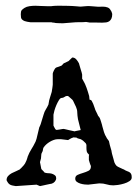

<svg xmlns="http://www.w3.org/2000/svg" viewBox="-20 -629 477 654"><path d="M289.6 -64Q289.1 -64.5 288.1 -67.1Q287.1 -69.8 286.1 -72.8Q285.2 -75.7 284.4 -78.1Q283.7 -80.6 283.7 -81.1Q282.7 -82.5 282.7 -85.2Q282.7 -87.9 282.7 -91.3Q282.7 -94.2 282.7 -97.2Q282.7 -100.1 283.7 -101.6Q276.9 -107.9 275.6 -113Q274.4 -118.2 274.4 -125V-135.3Q274.4 -136.2 273.4 -138.2Q272.5 -140.1 272 -141.1Q270.5 -142.1 266.4 -146.5Q262.2 -150.9 259.8 -151.9Q255.9 -155.3 250 -156.2Q244.1 -157.2 239.7 -160.6Q238.8 -160.6 235.1 -160.6Q231.4 -160.6 230.5 -161.1Q227.1 -160.2 222.4 -158Q217.8 -155.8 216.8 -154.8L211.9 -151.9L188 -154.8H176.3Q169.9 -154.8 163.1 -152.3Q156.2 -149.9 149.7 -146Q143.1 -142.1 137.5 -137Q131.8 -131.8 128.4 -126.5Q127.4 -125.5 126.5 -120.6Q125.5 -115.7 125.5 -114.7Q124.5 -111.8 122.6 -108.6Q120.6 -105.5 120.6 -101.6L119.6 -89.4L116.2 -76.7L120.6 -54.2Q120.6 -53.2 122.1 -51.8Q123.5 -50.3 125.5 -48.3Q130.9 -43 130.9 -42Q130.9 -41.5 132.6 -41Q134.3 -40.5 136.2 -40Q138.2 -39.6 140.1 -39.3Q142.1 -39.1 142.6 -39.1Q145.5 -39.1 150.4 -38.6Q155.3 -38.1 159.9 -36.1Q164.6 -34.2 168 -31Q171.4 -27.8 171.4 -22Q171.4 -16.1 167 -10.7Q162.6 -5.4 156.2 -3.4Q153.8 -2.9 148.4 -2Q143.1 -1 136.7 0.5Q130.4 2 124.5 3.2Q118.7 4.4 116.2 4.9L104.5 0L33.7 4.9Q27.3 3.9 22.7 2.9Q18.1 2 14.4 0Q10.7 -2 8.1 -5.4Q5.4 -8.8 2.4 -15.1Q2.4 -23.9 7.6 -29.5Q12.7 -35.2 20 -39.1Q27.3 -43 35.2 -46.1Q43 -49.3 47.9 -52.2Q47.9 -53.2 49.1 -54Q50.3 -54.7 51.3 -55.7Q55.7 -60.1 60.8 -65.9Q65.9 -71.8 68.4 -78.6Q68.8 -79.1 69.8 -81.5Q70.8 -84 71.8 -86.9Q72.8 -89.8 73.5 -92.3Q74.2 -94.7 74.2 -95.2Q79.6 -109.4 86.9 -120.8Q94.2 -132.3 99.6 -143.6Q100.1 -144 101.1 -146.5Q102.1 -148.9 103 -151.9Q104 -154.8 104.7 -157.2Q105.5 -159.7 105.5 -160.6L113.8 -195.3Q114.3 -195.8 115.2 -198Q116.2 -200.2 117.2 -202.6Q118.2 -205.1 118.9 -207Q119.6 -209 119.6 -209.5L128.4 -238.3Q131.3 -249 136 -256.1Q140.6 -263.2 145 -272.9L147.5 -287.1Q148.4 -289.1 149.4 -293.7Q150.4 -298.3 150.9 -298.8L156.2 -315.9Q156.2 -317.9 157 -321.3Q157.7 -324.7 158.2 -328.6Q158.7 -332.5 159.2 -336.2Q159.7 -339.8 159.7 -341.3V-378.4Q159.7 -379.9 160.9 -382.8Q162.1 -385.7 163.6 -388.9Q165 -392.1 167 -394.8Q168.9 -397.5 171.4 -398.9L188 -404.8Q189.5 -404.8 192.6 -408.4Q195.8 -412.1 196.8 -413.1L213.4 -420.9L226.1 -433.1Q234.4 -433.1 240 -426.5Q245.6 -419.9 249 -413.1Q249.5 -410.6 251.2 -405.3Q252.9 -399.9 254.6 -393.8Q256.3 -387.7 258.1 -382.3Q259.8 -377 259.8 -375V-360.8Q260.7 -359.9 261.7 -357.9Q262.7 -356 263.2 -355Q270 -343.8 274.9 -329.8Q279.8 -315.9 283.7 -301.8Q284.7 -292 284.9 -290.5Q285.2 -289.1 286.1 -289.1Q290.5 -289.1 292.7 -284.9Q294.9 -280.8 297.4 -275.4L303.2 -259.3Q303.2 -257.8 304.7 -254.6Q306.2 -251.5 308.1 -247.6Q310.1 -243.7 311.8 -240Q313.5 -236.3 314 -234.9Q314.5 -234.4 317.4 -230.5Q318.8 -228.5 319.8 -227.1Q320.3 -226.1 321.8 -221.9Q323.2 -217.8 324.7 -212.9Q326.2 -208 327.4 -203.9Q328.6 -199.7 328.6 -198.7Q331.1 -189 334.2 -179Q337.4 -168.9 342.8 -160.6Q342.8 -159.2 346.7 -154.5Q350.6 -149.9 351.1 -148.4L354 -135.3Q356 -127 357.9 -121.6Q359.9 -116.2 360.4 -110.8Q360.4 -109.4 361.6 -105Q362.8 -100.6 364.3 -95.5Q365.7 -90.3 366.9 -86.2Q368.2 -82 368.2 -81.1Q369.1 -75.7 373 -69.3Q377 -63 380.9 -61.5Q381.3 -61 384.5 -59.6Q387.7 -58.1 391.4 -56.4Q395 -54.7 398.2 -53.2Q401.4 -51.8 401.9 -51.8Q407.7 -47.9 412.8 -46.1Q418 -44.4 421.4 -42.2Q424.8 -40 426.8 -36.1Q428.7 -32.2 428.7 -24.4Q428.7 -17.1 420.9 -12Q413.1 -6.8 402.6 -3.7Q392.1 -0.5 381.6 1Q371.1 2.4 366.2 2.4Q353.5 2.4 343 -1Q332.5 -4.4 318.4 -4.4L280.3 0Q275.4 0 268.1 -0.7Q260.7 -1.5 253.7 -3.7Q246.6 -5.9 241.5 -9.8Q236.3 -13.7 236.3 -20.5Q236.3 -29.8 244.6 -33.4Q252.9 -37.1 262.9 -40Q272.9 -43 281.2 -47.1Q289.6 -51.3 289.6 -61.5ZM196.8 -189.9Q197.3 -189.9 200.4 -189.2Q203.6 -188.5 207.8 -187.5Q211.9 -186.5 216.1 -185.5Q220.2 -184.6 222.7 -184.1L233.9 -181.6Q234.4 -182.1 237.8 -182.6Q241.2 -183.1 245.1 -184.1L254.9 -186L245.6 -223.1Q244.6 -227.5 243.9 -235.1Q243.2 -242.7 243.2 -245.1Q243.2 -251.5 241.9 -256.1Q240.7 -260.7 238.8 -265.1Q236.8 -269.5 234.4 -274.2Q231.9 -278.8 229.5 -284.7Q228.5 -288.1 222.9 -292.5Q217.3 -296.9 213.4 -300.8Q211.9 -302.2 208.5 -302.2Q204.1 -302.2 199.7 -298.8Q195.3 -295.4 189.9 -295.4Q185.5 -295.4 180.9 -288.1Q176.3 -280.8 172.1 -271.2Q168 -261.7 165.3 -252.2Q162.6 -242.7 162.1 -238.3V-201.2Q163.1 -199.7 165 -195.3Q167 -190.9 168 -189.9Q168.9 -189 169.9 -187.7Q170.9 -186.5 172.9 -186.5Q173.8 -186.5 177.5 -187Q181.2 -187.5 185.1 -188.2Q189 -189 192.4 -189.5Q195.8 -189.9 196.8 -189.9ZM50.8 -580.6Q50.8 -590.3 53.7 -594Q56.6 -597.7 63.5 -602.1Q70.3 -606.4 80.3 -607.9Q90.3 -609.4 100.1 -609.4Q109.9 -609.4 119.9 -608.6Q129.9 -607.9 141.6 -607.9H154.3Q157.2 -608.4 159.9 -608.6Q162.6 -608.9 166 -609.1Q169.4 -609.4 174.8 -609.4Q180.2 -609.4 188.5 -609.4Q202.1 -609.4 210.7 -609.1Q219.2 -608.9 225.8 -608.6Q232.4 -608.4 238.5 -607.7Q244.6 -606.9 253.9 -606.4Q255.4 -606.4 260.3 -606.9Q265.1 -607.4 266.1 -607.4Q269 -607.4 272 -607.9Q274.4 -607.9 276.9 -608.2Q279.3 -608.4 281.2 -608.4Q282.7 -608.4 285.2 -608.2Q287.6 -607.9 290 -607.9Q293 -607.4 296.4 -607.4L309.6 -606.4Q312 -606 314.2 -606Q316.4 -606 317.4 -606Q320.8 -606 323.5 -606.2Q326.2 -606.4 330.1 -606.4Q339.8 -606.4 346.9 -603.5Q354 -600.6 356.9 -593.8Q357.9 -593.8 360.1 -588.4Q362.3 -583 362.3 -581.5Q362.3 -571.8 359.6 -565.9Q356.9 -560.1 352.5 -556.9Q348.1 -553.7 341.8 -552.7Q335.4 -551.8 328.1 -551.8Q323.2 -551.8 318.1 -552Q313 -552.2 307.6 -552.2H285.6Q284.2 -552.2 277.8 -553.5Q271.5 -554.7 270 -554.7Q270.5 -554.7 271.7 -554.4Q272.9 -554.2 271.2 -554Q269.5 -553.7 262.2 -553.5Q254.9 -553.2 238.3 -553.2L195.3 -549.8Q194.3 -549.8 190.4 -549.8Q186.5 -549.8 181.4 -550Q176.3 -550.3 171.4 -550.5Q166.5 -550.8 164.6 -551.8Q159.2 -551.8 157.5 -552.5Q155.8 -553.2 155.3 -553.2H117.7H84Q83.5 -553.2 80.3 -553.7Q77.1 -554.2 72.8 -554.9Q68.4 -555.7 64.2 -557.1Q60.1 -558.6 57.1 -561Q52.2 -564.5 51.5 -570.1Q50.8 -575.7 50.8 -580.6Z"/></svg>

Font: IM FELL English SC
Style: Regular
Weight: 400
Designer: Igino Marini
Foundry: Igino Marini
Version: 3.00